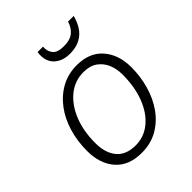

<svg xmlns="http://www.w3.org/2000/svg" viewBox="-207 -849 977 977"><g transform="rotate(-45 282.0 -360.0)"><path d="M243 9Q150 9 101 -47Q52 -103 52 -195Q52 -265 70.5 -327.5Q89 -390 125 -438Q161 -486 211 -513.5Q261 -541 324 -541Q414 -541 463.5 -484.5Q513 -428 513 -337Q513 -271 495.5 -209Q478 -147 443.5 -98Q409 -49 358.5 -20Q308 9 243 9ZM247 -40Q308 -40 355 -78.5Q402 -117 428.5 -185.5Q455 -254 455 -343Q455 -383 441 -416.5Q427 -450 398 -471Q369 -492 323 -492Q260 -492 212 -453Q164 -414 137 -347Q110 -280 110 -194Q110 -122 144.5 -81Q179 -40 247 -40ZM341 -606Q291 -606 259.5 -632.5Q228 -659 228 -708Q228 -720 230 -729H269Q266 -699 282.5 -677Q299 -655 346 -655Q391 -655 415 -675Q439 -695 449 -729H490Q473 -666 436 -636Q399 -606 341 -606Z"/></g></svg>

Font: Noto Sans Light
Style: Italic
Weight: 300
Italic angle: -12°
Designer: Monotype Design Team
Foundry: Monotype Imaging Inc.
Version: Version 2.013; ttfautohint (v1.8.4.7-5d5b)